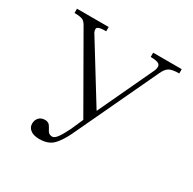

<svg xmlns="http://www.w3.org/2000/svg" viewBox="-151 -833 993 989"><g transform="rotate(30 346.0 -338.5)"><path d="M34.2 -677.7V-652.3Q69.3 -652.3 85 -644.5Q95.7 -638.7 105.5 -622.1L348.6 -198.2L317.4 -127Q297.9 -86.9 283.2 -66.4Q266.6 -43 252.9 -43Q238.3 -43 229.5 -51.8Q224.6 -56.6 217.8 -70.3Q210 -85 204.1 -90.8Q194.3 -99.6 178.7 -99.6Q155.3 -99.6 142.6 -85Q129.9 -71.3 129.9 -49.8Q129.9 -29.3 145.5 -15.6Q164.1 1 200.2 1Q249 1 276.4 -22.5Q311.5 -52.7 350.6 -141.6L567.4 -602.5Q581.1 -632.8 599.6 -642.6Q618.2 -652.3 657.2 -652.3V-677.7H487.3V-652.3Q526.4 -652.3 539.1 -641.6Q549.8 -630.9 541 -605.5L384.8 -272.5L172.9 -616.2Q164.1 -637.7 173.8 -644.5Q183.6 -652.3 222.7 -652.3V-677.7Z"/></g></svg>

Font: Batang
Style: Regular
Weight: 400
Version: Version 2.21